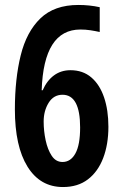

<svg xmlns="http://www.w3.org/2000/svg" viewBox="-20 -744 494 774"><path d="M40 -303Q40 -426 63.5 -521Q87 -616 143 -670Q199 -724 296 -724Q341 -724 382 -715V-615Q364 -619 344.5 -622Q325 -625 304 -625Q156 -625 148 -380H152Q169 -419 197.5 -440Q226 -461 264 -461Q314 -461 348 -432Q382 -403 399.5 -351.5Q417 -300 417 -233Q417 -162 396 -107Q375 -52 334.5 -21Q294 10 234 10Q142 10 91 -72Q40 -154 40 -303ZM232 -91Q265 -91 284 -125.5Q303 -160 303 -230Q303 -362 232 -362Q196 -362 176 -329.5Q156 -297 156 -254Q156 -216 164 -178.5Q172 -141 188.5 -116Q205 -91 232 -91Z"/></svg>

Font: Noto Sans Thai ExtCond SemBd
Style: Regular
Weight: 600
Width: 2
Designer: Monotype Design Team
Foundry: Monotype Imaging Inc.
Version: Version 2.002; ttfautohint (v1.8.4.7-5d5b)